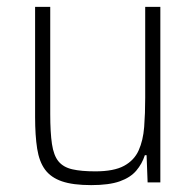

<svg xmlns="http://www.w3.org/2000/svg" viewBox="-20 -530 570 558"><path d="M245 8Q192 8 160 -3Q128 -14 111 -37Q94 -60 88 -98Q82 -136 82 -190V-510H126V-199Q126 -145 131 -111.5Q136 -78 150 -61Q164 -44 190 -38Q216 -32 257 -32Q311 -32 340.5 -48Q370 -64 383 -93Q396 -122 399 -161Q402 -200 402 -246V-510H446V0H409L406 -79H401Q393 -54 376 -34Q359 -14 328 -3Q297 8 245 8Z"/></svg>

Font: Saira SemiCondensed ExtraLight
Style: Regular
Weight: 250
Width: 4
Designer: Hector Gatti with collaboration of the Omnibus-Type team
Foundry: Omnibus-Type
Version: Version 1.101